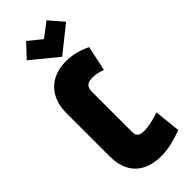

<svg xmlns="http://www.w3.org/2000/svg" viewBox="-303 -981 1032 1032"><g transform="rotate(-45 213.5 -464.5)"><path d="M382 -861 313 -941 232 -879 157 -940 86 -864 234 -743ZM343 -534 373 -677Q337 -695 301 -703.5Q265 -712 229 -712Q174 -712 130.5 -689.5Q87 -667 61.5 -622Q36 -577 36 -511V-184Q36 -121 59.5 -77Q83 -33 127.5 -10.5Q172 12 234 12Q272 12 313 2.5Q354 -7 397 -23L381 -173Q372 -170 352.5 -164Q333 -158 310 -153.5Q287 -149 266 -149Q256 -149 243.5 -151Q231 -153 222.5 -162Q214 -171 214 -192V-494Q214 -520 223 -531.5Q232 -543 245 -546Q258 -549 269 -549Q292 -549 308 -545Q324 -541 343 -534Z"/></g></svg>

Font: Advent Pro Black
Style: Regular
Weight: 900
Version: Version 3.000